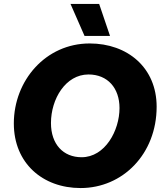

<svg xmlns="http://www.w3.org/2000/svg" viewBox="-20 -936 831 972"><path d="M388 16C601 16 773 -156 773 -396C773 -593 626 -716 434 -716C211 -716 50 -528 50 -311C50 -110 196 16 388 16ZM393 -140C300 -140 238 -206 238 -313C238 -435 312 -559 428 -559C525 -559 585 -490 585 -389C585 -275 512 -140 393 -140ZM408 -754H537L482 -916H337Z"/></svg>

Font: Fixel Display 20240404 ExBold
Style: Italic
Weight: 800
Italic angle: -10°
Designer: AlfaBravo + MacPaw
Foundry: Kyrylo Tkachov, Marchela Mozhyna, Serhii Makarenko, Maria Weinstein, Zakhar Kryvoshyya
Version: Version 1.211;Glyphs 3.2 (3225)